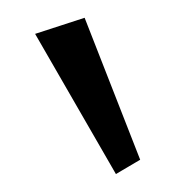

<svg xmlns="http://www.w3.org/2000/svg" viewBox="-20 -832 197 216"><path d="M19.5 -793.9 75.2 -812 137.7 -652.3 110.4 -636.2Z"/></svg>

Font: Neuton Cursive
Style: Regular
Weight: 500
Designer: Brian M Zick
Version: Version 1.43